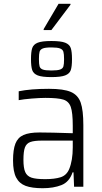

<svg xmlns="http://www.w3.org/2000/svg" viewBox="-20 -988 540 1016"><path d="M49 -139Q49 -196 61.5 -228Q74 -260 104 -273.5Q134 -287 189 -287Q247 -287 365 -283V-323Q365 -392 354.5 -422Q344 -452 315 -461Q286 -470 220 -470Q191 -470 148 -466.5Q105 -463 79 -458V-505Q142 -518 239 -518Q317 -518 355 -501.5Q393 -485 407 -445Q421 -405 421 -326V0H372L369 -76H364Q347 -25 305 -8.5Q263 8 206 8Q149 8 115.5 -4.5Q82 -17 65.5 -48.5Q49 -80 49 -139ZM346 -93Q365 -139 365 -208V-244H203Q161 -244 140.5 -236.5Q120 -229 112 -208Q104 -187 104 -142Q104 -99 113.5 -77.5Q123 -56 146.5 -48Q170 -40 219 -40Q269 -40 300.5 -50Q332 -60 346 -93ZM144 -675Q144 -714 150.5 -733.5Q157 -753 179.5 -762Q202 -771 252 -771Q302 -771 325 -762Q348 -753 354.5 -733.5Q361 -714 361 -675Q361 -636 354.5 -617Q348 -598 325 -589Q302 -580 252 -580Q202 -580 179.5 -589Q157 -598 150.5 -617Q144 -636 144 -675ZM319 -675Q319 -702 315.5 -714Q312 -726 298 -731.5Q284 -737 252 -737Q220 -737 206.5 -731.5Q193 -726 189.5 -714.5Q186 -703 186 -675Q186 -648 189.5 -636.5Q193 -625 206.5 -620Q220 -615 252 -615Q284 -615 298 -620Q312 -625 315.5 -636.5Q319 -648 319 -675ZM211 -834 290 -968H353V-963L252 -829H211Z"/></svg>

Font: Saira SemiCondensed Light
Style: Regular
Weight: 300
Width: 4
Designer: Hector Gatti with collaboration of the Omnibus-Type team
Foundry: Omnibus-Type
Version: Version 0.072; ttfautohint (v1.8)